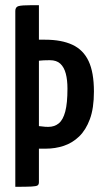

<svg xmlns="http://www.w3.org/2000/svg" viewBox="-20 -720 397 740"><path d="M39 0V-678Q39 -693 51.5 -696.5Q64 -700 101 -700H130V-567H154Q217 -567 259 -547.5Q301 -528 321.5 -484.5Q342 -441 342 -367Q342 -303 326.5 -261Q311 -219 285 -194Q259 -169 226 -158Q193 -147 156 -147H130V-18Q130 -9 125 -5.5Q120 -2 101 -1Q82 0 39 0ZM166 -231Q190 -231 206.5 -244.5Q223 -258 231.5 -290Q240 -322 240 -378Q240 -412 233.5 -436.5Q227 -461 212.5 -474.5Q198 -488 172 -488Q158 -488 148.5 -487.5Q139 -487 130 -486V-234Q135 -234 144 -232.5Q153 -231 166 -231Z"/></svg>

Font: Yanone Kaffeesatz Medium
Style: Regular
Weight: 500
Designer: Yanone (Cyrillic: Daniel Pouzeot, Huerta Tipografica, and Cyreal)
Foundry: Yanone
Version: Version 2.003